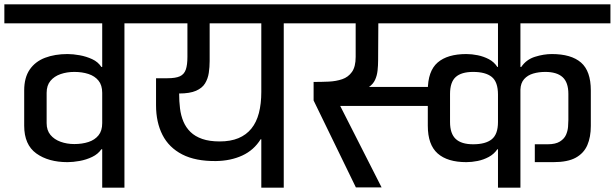

<svg xmlns="http://www.w3.org/2000/svg" viewBox="-56 -861 2821 881"><path d="M515 0H413Q413 -41 413 -88.5Q413 -136 413 -176H409Q394 -154 367 -141Q340 -128 309.5 -122.5Q279 -117 254 -117Q166 -117 110.5 -157Q55 -197 55 -284V-446Q55 -505 80.5 -542Q106 -579 151 -596Q196 -613 254 -613Q279 -613 309.5 -607.5Q340 -602 367 -589.5Q394 -577 409 -554H413V-754Q386 -754 340.5 -754Q295 -754 241.5 -754Q188 -754 134.5 -754Q81 -754 36 -754Q-9 -754 -36 -754V-841H648V-754H515ZM158 -296Q158 -263 175.5 -242Q193 -221 222 -210.5Q251 -200 285 -200Q321 -200 350 -209.5Q379 -219 396 -240Q413 -261 413 -296V-435Q413 -470 396 -491Q379 -512 350 -521.5Q321 -531 285 -531Q251 -531 222 -521Q193 -511 175.5 -490Q158 -469 158 -435Z M1143 0V-222H1140Q1109 -172 1056 -147.5Q1003 -123 935 -122Q841 -121 780 -152.5Q719 -184 689.5 -242Q660 -300 660 -378V-502H712Q750 -502 769.5 -511Q789 -520 796.5 -541.5Q804 -563 804 -600V-754H576V-841H1379V-754H1246V0ZM766 -432Q766 -396 770 -363.5Q774 -331 785.5 -303.5Q797 -276 818 -255.5Q839 -235 872 -223.5Q905 -212 952 -212Q1002 -212 1038 -227Q1074 -242 1097.5 -271Q1121 -300 1132 -342.5Q1143 -385 1143 -439V-754H906V-581Q906 -553 902 -526.5Q898 -500 885 -478.5Q872 -457 843.5 -444.5Q815 -432 766 -432Z M1577 -1 1383 -400V-485Q1418 -485 1452 -486.5Q1486 -488 1514 -497.5Q1542 -507 1559 -531Q1576 -555 1576 -600V-754H1307V-841H1930V-754H1680L1679 -584Q1679 -561 1676.5 -537.5Q1674 -514 1665 -494.5Q1656 -475 1637 -462H1952V-375H1505L1695 -1ZM2398 -199Q2413 -199 2428 -199Q2443 -199 2457 -199Q2493 -199 2513 -211.5Q2533 -224 2541 -242Q2549 -260 2550.5 -279Q2552 -298 2552 -311Q2552 -341 2552 -371Q2552 -401 2552 -430Q2552 -483 2525.5 -507Q2499 -531 2446 -531Q2416 -531 2390.5 -523.5Q2365 -516 2349 -498Q2333 -480 2332 -450V0H2229V-176Q2228 -176 2227.5 -176Q2227 -176 2226 -176Q2211 -154 2187 -141Q2163 -128 2136 -122.5Q2109 -117 2084 -117Q1997 -117 1952 -157Q1907 -197 1907 -284Q1907 -325 1907 -365.5Q1907 -406 1907 -446Q1907 -535 1952 -574Q1997 -613 2084 -613Q2109 -613 2136 -607.5Q2163 -602 2187 -589.5Q2211 -577 2226 -554H2229V-754H1809V-841H2745V-754H2332V-554H2336Q2359 -588 2399 -600.5Q2439 -613 2476 -613Q2565 -613 2610 -574Q2655 -535 2655 -446V-283Q2655 -232 2639 -195Q2623 -158 2586 -137.5Q2549 -117 2483 -117H2398ZM2009 -301Q2009 -248 2035 -223.5Q2061 -199 2115 -199Q2172 -199 2200.5 -222Q2229 -245 2229 -301V-427Q2229 -485 2200.5 -508Q2172 -531 2115 -531Q2061 -531 2035 -507.5Q2009 -484 2009 -430Z"/></svg>

Font: Matangi SemiBold
Style: Regular
Weight: 600
Designer: Prashant Pant
Foundry: The Graphic Ant
Version: Version 3.002